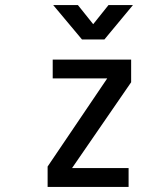

<svg xmlns="http://www.w3.org/2000/svg" viewBox="-20 -734 580 754"><path d="M406 -714H502L390 -579H302L189 -714H286L346 -639ZM485 0H167V-80L401 -426H187V-500H495V-411L263 -74H485Z"/></svg>

Font: Share Tech Mono
Style: Regular
Weight: 400
Designer: Ralph Oliver du Carrois
Foundry: Ralph Oliver du Carrois
Version: Version 1.003